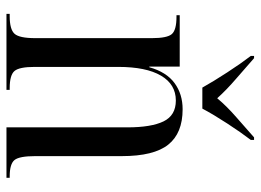

<svg xmlns="http://www.w3.org/2000/svg" viewBox="-126 -680 806 594"><g transform="rotate(90 277.0 -383.0)"><path d="M23 0V-10H30Q71 -10 84.5 -25Q98 -40 98 -89V-450Q98 -497 85.5 -511.5Q73 -526 32 -526H27V-536H186V-442H188Q203 -495 237 -520Q271 -545 318 -545Q392 -545 427.5 -500.5Q463 -456 463 -357V-89Q463 -40 475 -25Q487 -10 526 -10H530V0H374V-374Q374 -448 355.5 -486Q337 -524 291 -524Q241 -524 214 -478Q187 -432 187 -346V-87Q187 -40 199.5 -25Q212 -10 253 -10H258V0ZM251 -606Q232 -640 204 -683Q176 -726 153 -756V-766H160Q188 -741 223 -711Q258 -681 284 -652Q308 -681 342.5 -711Q377 -741 405 -766H413V-756Q390 -726 362 -683Q334 -640 316 -606Z"/></g></svg>

Font: Noto Serif Display Condensed
Style: Regular
Weight: 400
Width: 3
Designer: Monotype Design Team
Foundry: Monotype Imaging Inc.
Version: Version 2.009